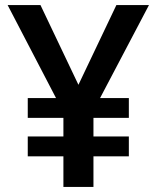

<svg xmlns="http://www.w3.org/2000/svg" viewBox="-20 -734 617 754"><path d="M288 -401 139 -714H10L200 -349H89V-271H229V-198H89V-120H229V0H347V-120H486V-198H347V-271H486V-349H373L565 -714H437Z"/></svg>

Font: Noto Sans Syriac SemiBold
Style: Regular
Weight: 600
Designer: Patrick Giasson and the Monotype Design Team
Foundry: Monotype Imaging Inc.
Version: Version 3.000